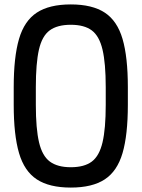

<svg xmlns="http://www.w3.org/2000/svg" viewBox="-20 -834 640 868"><path d="M300 14Q203 14 146.5 -23Q90 -60 66 -142Q42 -224 42 -360V-440Q42 -576 66 -658Q90 -740 146.5 -777Q203 -814 300 -814Q397 -814 453.5 -777Q510 -740 534 -658Q558 -576 558 -440V-360Q558 -224 534 -142Q510 -60 453.5 -23Q397 14 300 14ZM300 -78Q361 -78 395 -103.5Q429 -129 443.5 -190.5Q458 -252 458 -360V-440Q458 -548 443.5 -609.5Q429 -671 395 -696.5Q361 -722 300 -722Q239 -722 204.5 -696.5Q170 -671 156 -609.5Q142 -548 142 -440V-360Q142 -252 156.5 -190.5Q171 -129 205.5 -103.5Q240 -78 300 -78Z"/></svg>

Font: Victor Mono Thin
Style: Bold
Weight: 700
Monospace: yes
Version: Version 1.561;gftools[0.9.30]